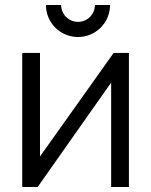

<svg xmlns="http://www.w3.org/2000/svg" viewBox="-20 -753 609 773"><path d="M499 -540H437.5L141 -123V-540H69.5V0H131.5L427.5 -420.5V0H499ZM165 -733C165 -661.5 222.5 -604 294 -604C365.5 -604 423 -661.5 423 -733H362C362 -695.5 332 -665 294 -665C256.5 -665 226 -695.5 226 -733Z"/></svg>

Font: Eudonet
Style: Regular
Weight: 400
Designer: Mikhail Sharanda
Foundry: Mikhail Sharanda
Version: Version 4.503;Glyphs 3.1.2 (3151)